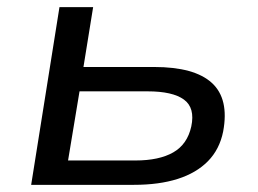

<svg xmlns="http://www.w3.org/2000/svg" viewBox="-20 -516 721 536"><path d="M67 0 146 -496H240L213 -329H410Q523 -329 571.5 -284.5Q620 -240 603 -149Q593 -99 560.5 -66Q528 -33 476 -16.5Q424 0 354 0ZM170 -68H358Q424 -68 463.5 -90.5Q503 -113 514 -163Q525 -215 493.5 -238Q462 -261 392 -261H202Z"/></svg>

Font: Nunito Sans 7pt SemiExpanded
Style: Italic
Weight: 400
Width: 6
Italic angle: -9°
Designer: Vernon Adams
Foundry: Vernon Adams
Version: Version 3.101;gftools[0.9.27]